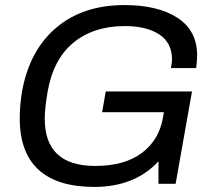

<svg xmlns="http://www.w3.org/2000/svg" viewBox="-20 -718 836 750"><path d="M348.1 12.2Q204.1 12.2 130.6 -54.9Q57.1 -122.1 57.1 -255.9Q57.1 -305.7 65.9 -359.9Q94.7 -520.5 199.2 -609.4Q303.7 -698.2 465.8 -698.2Q597.2 -698.2 673.6 -648.2Q750 -598.1 750 -502Q750 -476.1 746.1 -452.1H647.9Q651.9 -474.6 651.9 -484.9Q651.9 -551.3 601.8 -583.7Q551.8 -616.2 467.8 -616.2Q346.7 -616.2 267.6 -552Q188.5 -487.8 166 -359.9Q154.8 -294.9 154.8 -253.9Q154.8 -69.8 352.1 -69.8Q466.3 -69.8 534.2 -120.6Q602.1 -171.4 617.2 -261.2L620.1 -279.8H378.9L393.1 -360.8H730L666 0H599.1V-87.9Q506.3 12.2 348.1 12.2Z"/></svg>

Font: Archivo
Style: Italic
Weight: 400
Italic angle: -10°
Designer: Hector Gatti
Foundry: Omnibus-Type
Version: Version 2.001